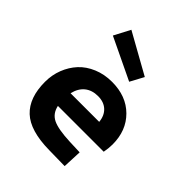

<svg xmlns="http://www.w3.org/2000/svg" viewBox="-214 -897 1042 1042"><g transform="rotate(45 307.0 -376.5)"><path d="M421.9 -636.2 379.9 -558.1 140.1 -672.9 189 -766.1ZM382.8 -100.1 460.9 -97.2 456.1 13.2 335 11.2Q187.5 9.3 122.3 -52Q57.1 -113.3 57.1 -234.9Q57.1 -287.6 75.2 -334.2Q93.3 -380.9 125.7 -416Q158.2 -451.2 207.3 -471.7Q256.3 -492.2 314.9 -492.2Q424.3 -492.2 490.7 -426Q557.1 -359.9 557.1 -253.9Q557.1 -224.6 550.8 -191.9H199.2Q209.5 -143.1 249.8 -123.5Q290 -104 382.8 -100.1ZM315.9 -383.8Q270 -383.8 240 -359.6Q210 -335.4 199.2 -289.1H418.9Q415 -333 387.9 -358.4Q360.8 -383.8 315.9 -383.8Z"/></g></svg>

Font: IntelOne Mono Bold
Style: Regular
Weight: 700
Designer: Fred Shallcrass
Foundry: Frere-Jones Type LLC
Version: Version 1.200;hotconv 1.1.0;makeotfexe 2.6.0;FJTRelease1.2